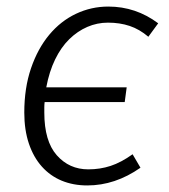

<svg xmlns="http://www.w3.org/2000/svg" viewBox="-20 -554 514 585"><path d="M432 -442Q405 -465 375 -475Q345 -485 309 -485Q276 -485 246 -472Q216 -459 191 -434.5Q166 -410 148 -373Q130 -336 121 -288H366L360 -243H116Q115 -235 115 -227V-211Q115 -124 153 -81Q191 -38 249 -38Q285 -38 317 -48.5Q349 -59 384 -84L408 -43Q331 11 246 11Q203 11 168 -3.5Q133 -18 107.5 -46.5Q82 -75 68 -116.5Q54 -158 54 -211Q54 -286 74.5 -346Q95 -406 130 -448Q165 -490 211.5 -512Q258 -534 310 -534Q394 -534 462 -483Z"/></svg>

Font: Glekhifnjqigglhiwekvrgaqftz
Style: Regular
Weight: 300
Italic angle: -8°
Designer: Carrois Corporate & Edenspiekermann
Foundry: Carrois Corporate GbR & Edenspiekermann AG
Version: Version 2.001